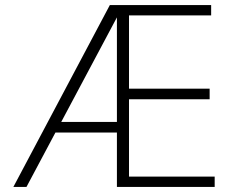

<svg xmlns="http://www.w3.org/2000/svg" viewBox="-20 -742 932 762"><path d="M444 -258H223L444 -673V-706ZM832 0V-41H492V-348H812V-390H492V-681H818V-722H416L33 0H85L200 -216H444V0Z"/></svg>

Font: Perun ExtraLight
Style: Regular
Weight: 200
Foundry: Copyright (c) Stefan Peev, Context Ltd, 2016
Version: Version 1.089